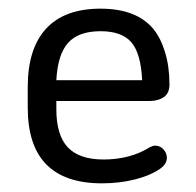

<svg xmlns="http://www.w3.org/2000/svg" viewBox="-20 -413 452 443"><path d="M110 -180H325Q345 -180 358 -189Q371 -198 371 -218Q371 -259 361 -292Q351 -325 334 -346Q295 -393 212 -393Q129 -393 86.5 -347Q44 -301 44 -212V-165Q44 -77 87 -33.5Q130 10 215 10Q256 10 291.5 1Q327 -8 350 -24Q358 -30 361.5 -36Q365 -42 365 -49Q365 -60 357 -68.5Q349 -77 338 -77Q333 -77 325 -73Q303 -59 276 -52Q249 -45 219 -45Q163 -45 136.5 -73Q110 -101 110 -161ZM308 -228H110Q113 -287 137 -314Q161 -341 212 -341Q261 -341 283 -315.5Q305 -290 308 -228Z"/></svg>

Font: Beiruti
Style: Regular
Weight: 400
Designer: Arlette Boutros
Foundry: Boutros
Version: Version 1.41